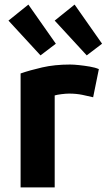

<svg xmlns="http://www.w3.org/2000/svg" viewBox="-20 -819 466 839"><path d="M70 0V-498Q110 -512 164.5 -524.5Q219 -537 286 -537Q302 -537 325.5 -534.5Q349 -532 372.5 -528Q396 -524 412 -517L387 -394Q367 -399 340 -404.5Q313 -410 282 -410Q268 -410 248.5 -407.5Q229 -405 219 -402V0ZM359 -577 219 -729 306 -799 426 -628ZM157 -577 17 -729 104 -799 224 -628Z"/></svg>

Font: Ubuntu Sans ExtraBold
Style: Regular
Weight: 800
Designer: Dalton Maag Ltd
Foundry: Dalton Maag Ltd
Version: Version 1.006; ttfautohint (v1.8.4.7-5d5b)